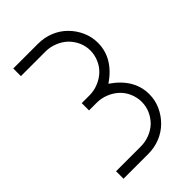

<svg xmlns="http://www.w3.org/2000/svg" viewBox="-203 -742 819 819"><g transform="rotate(-45 206.5 -332.5)"><path d="M40 0V-45H189Q217 -45 242.5 -55Q268 -65 287 -83Q306 -102 316.5 -126Q327 -150 327 -177Q327 -203 316.5 -228Q306 -253 287 -271Q268 -289 242 -299.5Q216 -310 189 -310H142V-354H189Q216 -354 242 -364.5Q268 -375 287 -393Q306 -411 316.5 -436Q327 -461 327 -487Q327 -513 316.5 -537Q306 -561 287 -580Q268 -598 242 -608.5Q216 -619 189 -619H40V-665H189Q227 -665 260.5 -651.5Q294 -638 319 -613Q344 -588 358.5 -555.5Q373 -523 373 -487Q373 -395 281 -332Q373 -269 373 -177Q373 -141 358.5 -109Q344 -77 319 -52Q294 -27 260.5 -13.5Q227 0 189 0Z"/></g></svg>

Font: Sulphur Point Light
Style: Regular
Weight: 300
Designer: Noponies / Dale Sattler
Foundry: Noponies
Version: Version 1.000; ttfautohint (v1.8)